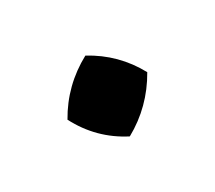

<svg xmlns="http://www.w3.org/2000/svg" viewBox="-47 -454 336 300"><g transform="rotate(-30 121.0 -304.0)"><path d="M48.3 -303.2Q74.7 -350.1 122.6 -376Q168.5 -351.1 193.4 -305.2Q166.5 -257.8 119.6 -231.9Q72.8 -255.9 48.3 -303.2Z"/></g></svg>

Font: Brawler
Style: Regular
Weight: 400
Version: Version 1.000